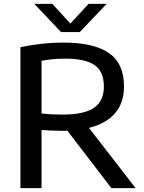

<svg xmlns="http://www.w3.org/2000/svg" viewBox="-20 -967 741 987"><path d="M85 0V-724.5Q132 -734.5 188 -741.2Q244 -748 306.5 -748Q462.5 -748 540 -694.2Q617.5 -640.5 617.5 -523Q617.5 -438.5 571.5 -385Q525.5 -331.5 437.5 -309.5L677 0H552.5L326.5 -295Q313 -294.5 299 -294.5Q268.5 -294.5 244.2 -295.8Q220 -297 193.5 -299V0ZM302 -378Q413 -378 463.5 -413Q514 -448 514 -522Q514 -599.5 466.2 -632.5Q418.5 -665.5 314.5 -665.5Q277.5 -665.5 249.2 -662.5Q221 -659.5 193.5 -654.5V-383.5Q222.5 -380.5 246 -379.2Q269.5 -378 302 -378ZM294 -802 156.5 -947H249L342 -846L435 -947H528L390 -802Z"/></svg>

Font: Encode Sans SemiExpanded SemiExpanded Medium
Style: Regular
Weight: 500
Width: 6
Designer: Multiple Designers
Foundry: Impallari Type
Version: Version 3.000; ttfautohint (v1.8.3) -l 8 -r 50 -G 200 -x 14 